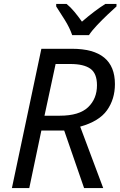

<svg xmlns="http://www.w3.org/2000/svg" viewBox="-20 -964 617 984"><path d="M41 0 192 -714H349Q569 -714 569 -533Q569 -456 528.5 -399Q488 -342 391 -315L509 0H411L309 -295H192L130 0ZM208 -371H286Q386 -371 431.5 -414.5Q477 -458 477 -527Q477 -588 443 -612Q409 -636 341 -636H265ZM350 -784Q337 -822 312 -862Q287 -902 268 -931V-944H321Q341 -928 361 -904Q381 -880 400 -853Q431 -880 462 -903.5Q493 -927 520 -944H577V-931Q560 -916 532 -889.5Q504 -863 477.5 -835Q451 -807 436 -784Z"/></svg>

Font: Noto Sans IKEA
Style: Italic
Weight: 400
Italic angle: -12°
Designer: Monotype Design Team
Foundry: Monotype Imaging Inc.
Version: Version 2.001